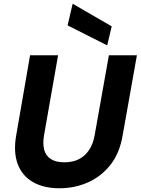

<svg xmlns="http://www.w3.org/2000/svg" viewBox="-20 -996 753 1028"><path d="M299 12Q213 12 155 -22Q97 -56 74 -120Q51 -184 67 -273L141 -700H291L216 -273Q208 -227 216.5 -194.5Q225 -162 252 -144.5Q279 -127 325 -127Q369 -127 402 -143.5Q435 -160 457 -193Q479 -226 487 -273L563 -700H713L637 -273Q621 -176 571 -113Q521 -50 450 -19Q379 12 299 12ZM554 -753 342 -860 369 -976 578 -855Z"/></svg>

Font: DM Sans 20pt Black
Style: Italic
Weight: 900
Italic angle: -10°
Version: Version 4.004;gftools[0.9.30]